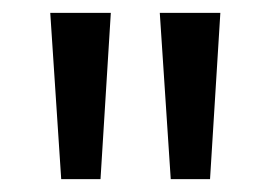

<svg xmlns="http://www.w3.org/2000/svg" viewBox="-20 -734 419 298"><path d="M152 -714 136 -456H75L58 -714ZM322 -714 306 -456H245L228 -714Z"/></svg>

Font: Noto Sans ExtraCondensed
Style: Regular
Weight: 400
Width: 2
Designer: Monotype Design Team
Foundry: Monotype Imaging Inc.
Version: Version 2.013